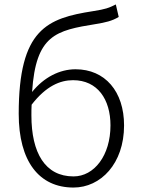

<svg xmlns="http://www.w3.org/2000/svg" viewBox="-20 -829 634 862"><path d="M310 -37C183 -37 121 -142 121 -311C121 -328 121 -344 122 -359C187 -443 250 -469 308 -469C418 -469 476 -383 476 -266C476 -131 403 -37 310 -37ZM500 -809C468 -793 455 -788 398 -779C192 -747 64 -699 64 -318C64 -105 155 13 310 13C432 13 537 -94 537 -266C537 -418 452 -518 319 -518C248 -518 177 -482 124 -416C141 -673 231 -692 410 -721C453 -728 484 -735 513 -753Z"/></svg>

Font: Genne Gothic Light
Style: Regular
Weight: 300
Designer: Ryoko NISHIZUKA (kana & ideographs); Paul D. Hunt (Latin, Greek & Cyrillic); Wenlong ZHANG (bopomofo); Sandoll Communica
Foundry: Adobe Systems Incorporated
Version: Version 1.004;PS 1.004;hotconv 16.6.51;makeotf.lib2.5.65220